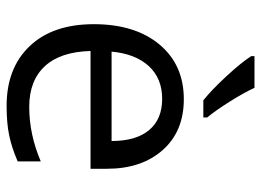

<svg xmlns="http://www.w3.org/2000/svg" viewBox="-128 -678 816 601"><g transform="rotate(90 280.5 -378.0)"><path d="M312 9.8Q193.4 9.8 124.8 -62.5Q56.2 -134.8 56.2 -263.2Q56.2 -392.6 119.9 -468.8Q183.6 -544.9 291 -544.9Q391.6 -544.9 450.2 -478.8Q508.8 -412.6 508.8 -304.2V-252.9H140.1Q142.6 -158.7 187.7 -109.9Q232.9 -61 314.9 -61Q401.4 -61 485.8 -97.2V-24.9Q442.9 -6.3 404.5 1.7Q366.2 9.8 312 9.8ZM290 -477.1Q225.6 -477.1 187.3 -435.1Q148.9 -393.1 142.1 -318.8H421.9Q421.9 -395.5 387.7 -436.3Q353.5 -477.1 290 -477.1ZM348.1 -606H294.4Q262.7 -631.3 219.2 -678.2Q175.8 -725.1 156.2 -755.9V-766.1H255.4Q271 -732.4 298.8 -688.2Q326.7 -644 348.1 -618.2Z"/></g></svg>

Font: Zoram GWebM
Style: Regular
Weight: 400
Foundry: Ascender Corporation
Version: Version 1.000